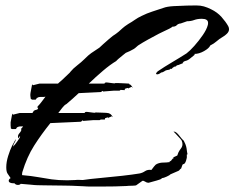

<svg xmlns="http://www.w3.org/2000/svg" viewBox="-20 -663 861 705"><path d="M288 21 243 19Q236 19 218.5 18.5Q201 18 180 18Q159 18 141 17.5Q123 17 117 17Q110 17 91.5 15Q73 13 56 12Q53 16 46 16Q39 16 35 12Q33 10 33 10H28Q12 9 12 1Q12 -5 19 -9Q12 -19 7.5 -26Q3 -33 3 -49Q3 -68 10 -90.5Q17 -113 25 -129Q27 -133 31.5 -140.5Q36 -148 37 -151H38Q37 -144 33 -138.5Q29 -133 28 -125H29V-126Q33 -129 43 -143Q53 -157 54 -161Q53 -161 52.5 -161.5Q52 -162 53 -162H51Q50 -161 50 -159Q50 -157 48 -155Q46 -159 46 -161Q46 -168 51 -173.5Q56 -179 58 -184V-191Q61 -193 65 -199H57Q47 -199 46 -196H44V-197Q43 -197 41 -193Q39 -189 37 -189H25Q21 -191 20 -191Q19 -197 19 -202.5Q19 -208 19 -214L25 -246Q27 -242 28 -242Q29 -242 40 -245Q51 -248 52 -248H99Q100 -250 101.5 -252Q103 -254 104 -256Q108 -259 114 -260Q120 -261 120 -268L117 -267L118 -272Q126 -280 133 -289.5Q140 -299 147 -308Q146 -308 144 -307.5Q142 -307 140 -307H128Q120 -307 119 -304H117V-305Q116 -305 114 -301Q112 -297 110 -297H98L93 -300Q92 -305 91.5 -310.5Q91 -316 92 -322L98 -354Q100 -350 101 -350Q102 -350 113 -353Q124 -356 125 -356H193L196 -359Q207 -368 216.5 -377.5Q226 -387 236 -396L240 -401Q248 -411 263.5 -423Q279 -435 289 -445Q306 -462 315 -468Q324 -474 345 -488Q348 -491 358.5 -500.5Q369 -510 380 -519.5Q391 -529 394 -531Q408 -540 415.5 -546.5Q423 -553 430 -559.5Q437 -566 451 -575Q465 -583 475.5 -590.5Q486 -598 501 -605Q519 -614 539 -620.5Q559 -627 580 -634Q593 -639 617.5 -640.5Q642 -642 666 -642.5Q690 -643 701 -643Q716 -643 728.5 -639.5Q741 -636 755 -629Q778 -618 793.5 -600.5Q809 -583 818 -567Q821 -561 821 -556Q821 -547 813.5 -539.5Q806 -532 797 -527Q785 -520 775.5 -511.5Q766 -503 752 -496Q748 -486 729.5 -475.5Q711 -465 694 -465L695 -462Q688 -457 679 -449Q670 -441 660 -439Q659 -438 657.5 -438Q656 -438 655 -437Q654 -436 652.5 -434Q651 -432 650 -431L651 -430Q645 -429 640.5 -426.5Q636 -424 629 -423Q627 -418 619 -418Q618 -416 614.5 -414.5Q611 -413 612 -410H611L607 -411Q604 -407 598.5 -406.5Q593 -406 588 -404Q587 -403 581.5 -400Q576 -397 574 -397H572Q564 -390 557 -390Q553 -390 553 -393Q553 -395 559 -401Q584 -418 612 -434.5Q640 -451 665 -467Q677 -476 693.5 -494.5Q710 -513 724.5 -534Q739 -555 743 -571Q744 -574 744 -579Q744 -594 721 -594Q705 -594 693 -589.5Q681 -585 667 -585L644 -577Q634 -576 629 -570.5Q624 -565 613 -565Q612 -563 601.5 -557.5Q591 -552 579.5 -547Q568 -542 563 -539Q544 -529 524 -518Q504 -507 487 -496Q483 -493 479.5 -489.5Q476 -486 471 -483Q464 -479 457 -475.5Q450 -472 442 -469Q441 -468 432 -461Q423 -454 415 -447Q407 -440 407 -439Q385 -426 358.5 -403.5Q332 -381 306 -356H364V-357Q365 -361 374.5 -360Q384 -359 393.5 -357.5Q403 -356 403 -358H413Q419 -358 425 -357.5Q431 -357 436 -357Q441 -357 445.5 -356.5Q450 -356 454 -356Q455 -355 455 -354Q455 -353 456 -353Q459 -353 463.5 -347Q468 -341 466 -341Q465 -341 465 -342.5Q465 -344 463 -344Q462 -344 458.5 -342Q455 -340 453 -340Q452 -339 452 -337Q451 -337 451 -338.5Q451 -340 449 -340Q448 -340 445 -339Q442 -338 439 -337Q438 -336 438 -332Q434 -332 428.5 -332.5Q423 -333 423 -333L419 -330H397L359 -327Q358 -327 357.5 -328Q357 -329 356 -329H355Q354 -328 353 -326.5Q352 -325 350 -325L269 -321Q257 -310 246 -300Q235 -290 224 -281Q216 -277 208.5 -267Q201 -257 194 -248H291V-249Q292 -253 301.5 -252Q311 -251 320.5 -249.5Q330 -248 330 -250H334Q342 -250 349 -249.5Q356 -249 363 -249Q371 -249 381 -247Q382 -247 382 -246Q382 -245 383 -245Q386 -245 390.5 -239Q395 -233 393 -233Q392 -233 392 -234.5Q392 -236 390 -236Q389 -236 386 -234Q383 -232 380 -232Q380 -231 379.5 -230.5Q379 -230 379 -229Q378 -229 378 -230.5Q378 -232 376 -232Q375 -232 372 -231Q369 -230 366 -229Q366 -228 365.5 -227Q365 -226 365 -224H350L346 -222H324L286 -219Q285 -219 285 -220Q285 -221 283 -221Q282 -220 280.5 -218.5Q279 -217 277 -216L165 -211Q132 -170 105.5 -128.5Q79 -87 62 -31Q61 -27 61 -20Q96 -17 120.5 -12.5Q145 -8 169.5 -4.5Q194 -1 227 -1Q234 -1 241.5 -1.5Q249 -2 257 -2Q264 -3 270.5 -2.5Q277 -2 284 -2Q310 -6 349.5 -9.5Q389 -13 428.5 -17.5Q468 -22 492 -26Q503 -28 512.5 -34.5Q522 -41 536 -39Q540 -44 545.5 -51.5Q551 -59 556 -61Q567 -66 579 -66Q591 -66 604 -68Q603 -69 603 -69.5Q603 -70 602 -71Q607 -70 610.5 -76Q614 -82 618 -82L616 -85L631 -92Q632 -94 633 -97.5Q634 -101 635 -103Q639 -111 644.5 -118Q650 -125 650 -134Q650 -140 647 -147Q643 -153 636 -160Q629 -167 624 -173L617 -180L623 -179Q630 -176 639.5 -163.5Q649 -151 655 -146L661 -133Q664 -125 665 -118.5Q666 -112 667 -104Q667 -102 668 -99.5Q669 -97 667 -95L666 -96V-89Q667 -85 663 -72.5Q659 -60 652 -60L650 -58L645 -44Q642 -43 640.5 -40.5Q639 -38 636 -36L606 -23Q604 -20 592 -14.5Q580 -9 575 -9Q572 -5 566 -3.5Q560 -2 555 0L526 8H524Q519 8 513 4Q507 0 503 1L482 16Q480 19 465.5 19Q451 19 445 20Q429 21 402 21.5Q375 22 347 22Q331 22 315 22Q299 22 288 21Z"/></svg>

Font: Cherish
Style: Regular
Weight: 400
Designer: Robert E. Leuschke
Foundry: Robert E. Leuschke
Version: Version 1.005